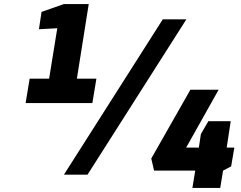

<svg xmlns="http://www.w3.org/2000/svg" viewBox="-20 -866 1196 952"><path d="M297 0 787 -770H904L414 0ZM934 66 948 -20H744L730 -80L924 -421H1064L903 -134H966L976 -201L1013 -265H1124L1104 -134H1142L1126 -41L1086 -20L1072 66ZM204 -355 264 -726 173 -721 186 -807 297 -846H420L342 -355ZM107 -355 127 -476H458L438 -355Z"/></svg>

Font: Exo Thin ExtraBold
Style: Italic
Weight: 800
Italic angle: -9°
Version: Version 2.000